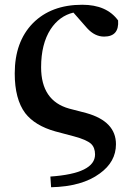

<svg xmlns="http://www.w3.org/2000/svg" viewBox="-20 -571 555 808"><path d="M344 -95Q468 -60 468 36Q468 110 400 159Q326 214 195 217L192 172Q380 159 380 79Q380 50 363 34Q344 17 292 3L213 -18Q127 -42 86 -95Q42 -154 42 -262Q42 -395 118 -473Q195 -551 326 -551Q429 -551 477 -485Q482 -417 418 -417Q379 -417 347 -452L289 -518Q230 -504 193 -448Q153 -386 153 -288Q153 -147 271 -114Z"/></svg>

Font: Source Han Serif JP
Style: Bold
Weight: 700
Designer: Ryoko NISHIZUKA  (kana & ideographs); Frank Grießhammer (Latin, Greek & Cyrillic); Wenlong ZHANG  (bopomofo); Sandoll Co
Foundry: Adobe Systems Incorporated
Version: Version 1.000;PS 1;hotconv 16.6.53;makeotf.lib2.5.65590